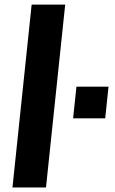

<svg xmlns="http://www.w3.org/2000/svg" viewBox="-20 -830 511 850"><path d="M303.7 -306.2 318.4 -446.3H460.4L445.8 -306.2ZM35.2 0 120.1 -809.6H268.6L183.6 0Z"/></svg>

Font: Oswald
Style: Demi-Bold
Weight: 600
Designer: Vernon Adams
Foundry: Vernon Adams
Version: 3.0; ttfautohint (v0.94.23-7a4d-dirty) -l 8 -r 50 -G 200 -x 